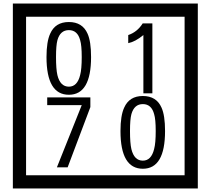

<svg xmlns="http://www.w3.org/2000/svg" viewBox="-20 -980 1195 1090"><path d="M1103 90H53V-960H1103ZM1028 15V-885H128V15ZM497 -656Q497 -442 371 -442Q244 -442 244 -656Q244 -744 265 -789Q294 -855 371 -855Q448 -855 477 -789Q497 -745 497 -656ZM444 -656Q444 -723 435 -752Q420 -809 371 -809Q322 -809 306 -752Q298 -723 298 -656Q298 -587 306 -553Q322 -488 371 -488Q419 -488 435 -554Q444 -587 444 -656ZM845 -450H794V-781Q748 -743 708 -735V-781Q759 -798 790 -847H845ZM493 -372 364 -30H303L444 -383H248V-427H493ZM917 -236Q917 -22 791 -22Q664 -22 664 -236Q664 -324 685 -369Q714 -435 791 -435Q868 -435 897 -369Q917 -325 917 -236ZM864 -236Q864 -303 855 -332Q840 -389 791 -389Q742 -389 726 -332Q718 -303 718 -236Q718 -167 726 -133Q742 -68 791 -68Q839 -68 855 -134Q864 -167 864 -236Z"/></svg>

Font: Unicode BMP Fallback SIL
Style: Regular
Weight: 400
Foundry: NRSI, SIL International
Version: Version 5.1 Based on Unicode 5.1